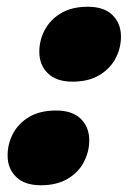

<svg xmlns="http://www.w3.org/2000/svg" viewBox="-20 -535 380 569"><path d="M146 -207.5Q194.5 -207.5 219.5 -182.8Q244.5 -158 244.5 -119.5Q244.5 -85 228.2 -54.2Q212 -23.5 180 -4.8Q148 14 101 14Q53 14 27.8 -10.8Q2.5 -35.5 2.5 -74Q2.5 -109 18.8 -139.5Q35 -170 67 -188.8Q99 -207.5 146 -207.5ZM240 -515Q288.5 -515 313.5 -490.2Q338.5 -465.5 338.5 -426.5Q338.5 -392 322.2 -361.5Q306 -331 274 -312Q242 -293 195 -293Q147 -293 121.8 -317.8Q96.5 -342.5 96.5 -381.5Q96.5 -416 112.8 -446.5Q129 -477 161 -496Q193 -515 240 -515Z"/></svg>

Font: Newsreader 9pt ExtraBold
Style: Italic
Weight: 800
Italic angle: -17°
Designer: Hugues Gentile
Foundry: Production Type
Version: Version 1.003